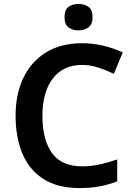

<svg xmlns="http://www.w3.org/2000/svg" viewBox="-20 -943 675 973"><path d="M396 -614Q300 -614 247.5 -545Q195 -476 195 -356Q195 -235 243.5 -167.5Q292 -100 396 -100Q441 -100 484 -109.5Q527 -119 574 -135V-24Q530 -7 485 1.5Q440 10 382 10Q273 10 201 -35.5Q129 -81 94 -163.5Q59 -246 59 -357Q59 -465 98 -547.5Q137 -630 212.5 -677Q288 -724 397 -724Q450 -724 503 -711.5Q556 -699 602 -677L557 -569Q519 -587 478.5 -600.5Q438 -614 396 -614ZM378 -923Q407 -923 428 -908.5Q449 -894 449 -856Q449 -819 428 -804Q407 -789 378 -789Q348 -789 327.5 -804Q307 -819 307 -856Q307 -894 327.5 -908.5Q348 -923 378 -923Z"/></svg>

Font: Noto Sans Adlam SemiBold
Style: Regular
Weight: 600
Version: Version 3.001